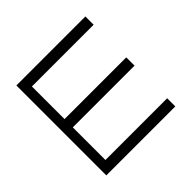

<svg xmlns="http://www.w3.org/2000/svg" viewBox="-89 -791 1049 1049"><g transform="rotate(45 435.0 -266.5)"><path d="M87 -533H151V-56H403V-533H467V-56H719V-533H782V0H87Z"/></g></svg>

Font: OpenSansMMV
Style: Light
Weight: 300
Foundry: Ascender Corporation
Version: Version 4.001